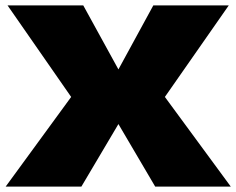

<svg xmlns="http://www.w3.org/2000/svg" viewBox="-20 -695 880 715"><path d="M1 0H283L421 -233L558 0H839.5L594 -334L832 -675H551L421 -436.5L290 -675H8L245 -334Z"/></svg>

Font: Anybody SemiExpanded Black
Style: Regular
Weight: 900
Width: 6
Version: Version 1.113;gftools[0.9.25]